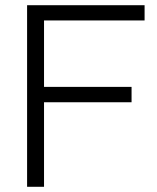

<svg xmlns="http://www.w3.org/2000/svg" viewBox="-20 -717 603 737"><path d="M149 0H84V-697H535V-638.5H149V-383.5H485V-324.5H149Z"/></svg>

Font: Acari Sans Neue
Style: Regular
Weight: 400
Designer: Alfredo Marco Pradil (font), Cristiano Sobral (main changes)
Foundry: Hanken Design Co. (font), Cristiano Sobral (main changes)
Version: Version 2.459;March 19, 2022;FontCreator 14.0.0.2808 64-bit;